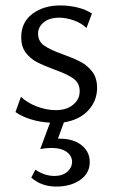

<svg xmlns="http://www.w3.org/2000/svg" viewBox="-20 -443 418 706"><path d="M57 -87Q80 -65 115.5 -51.5Q151 -38 185 -38Q225 -38 249 -58Q273 -78 273 -107Q273 -138 249.5 -154.5Q226 -171 178 -188Q138 -203 115 -215Q92 -227 75 -249Q58 -271 58 -306Q58 -361 99 -392Q140 -423 202 -423Q234 -423 265 -415.5Q296 -408 318 -393L298 -340Q280 -358 251.5 -368Q223 -378 198 -378Q162 -378 141 -361Q120 -344 120 -319Q120 -291 143 -275Q166 -259 212 -243Q253 -228 277.5 -215Q302 -202 319.5 -179Q337 -156 337 -120Q337 -72 304.5 -37Q272 -2 215 7L193 67H200Q250 67 280 91Q310 115 310 153Q310 194 275 218.5Q240 243 187 243Q132 243 95 210L110 181Q144 204 180 204Q210 204 227.5 188.5Q245 173 245 152Q245 130 225 115.5Q205 101 170 101Q148 101 128 105L164 8Q126 6 92.5 -4.5Q59 -15 37 -31Z"/></svg>

Font: LXGW Bright TC
Style: Regular
Weight: 400
Designer: Christian Thalmann (Catharsis Fonts)
Foundry: LXGW / Christian Thalmann (Catharsis Fonts) / Fontworks Inc.
Version: Version 5.501